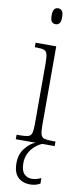

<svg xmlns="http://www.w3.org/2000/svg" viewBox="-106 -779 457 1045"><g transform="rotate(10 123.0 -256.5)"><path d="M127 -654Q114 -654 106 -663Q98 -672 98 -698Q98 -723 106 -732.5Q114 -742 127 -742Q140 -742 148 -732.5Q156 -723 156 -698Q156 -672 148 -663Q140 -654 127 -654ZM23 0V-25H42Q71 -25 86 -29Q101 -33 106 -49Q111 -65 111 -98V-435Q111 -469 106.5 -485.5Q102 -502 88.5 -506.5Q75 -511 48 -511H38V-536H152V-99Q152 -65 157 -49Q162 -33 177 -29Q192 -25 221 -25H238V0ZM142 229Q100 229 74.5 204.5Q49 180 49 127Q49 78 76 44Q103 10 133 0H170Q151 7 131.5 23.5Q112 40 99 64.5Q86 89 86 121Q86 162 103 179.5Q120 197 145 197Q169 197 197 184V215Q171 229 142 229Z"/></g></svg>

Font: Noto Serif Tamil Condensed ExtraLight
Style: Italic
Weight: 200
Width: 3
Italic angle: -12°
Designer: Indian Type Foundry, Tom Grace, and the Monotype Design Team
Foundry: Monotype Imaging Inc.
Version: Version 2.003; ttfautohint (v1.8.4.7-5d5b)